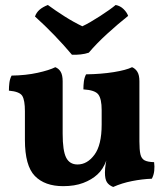

<svg xmlns="http://www.w3.org/2000/svg" viewBox="-20 -734 657 763"><path d="M231 5.8Q158 5.8 118.5 -34.7Q79 -75.2 79 -178.2V-292Q79 -335.4 68.7 -352.7Q58.4 -370 15.4 -373.8Q15.4 -389.6 17.3 -405Q19.2 -420.4 26 -433.6Q82.8 -434.4 129.5 -444.7Q176.2 -455 199.8 -467Q213.6 -461.6 221.3 -448.5Q229 -435.4 229 -411V-202.6Q229 -135.2 242.8 -107.8Q256.6 -80.4 288 -80.4Q326.8 -80.4 355.4 -119.1Q384 -157.8 384 -238.8V-297Q384 -340.4 371 -358.2Q358 -376 311.4 -378.8Q311.4 -394.6 313.3 -410Q315.2 -425.4 322 -438.6Q382 -439.4 431.8 -447.4Q481.6 -455.4 504.8 -467Q518 -461.6 526 -448.5Q534 -435.4 534 -411V-133.6L403.2 -97.8Q396.4 -79 387.4 -64.9Q378.4 -50.8 366.8 -40.4Q344.4 -19.8 310.6 -7Q276.8 5.8 231 5.8ZM429.8 9Q412.6 2.2 404.8 -10.1Q397 -22.4 397 -48.4Q397 -64.8 400.6 -86.3Q404.2 -107.8 410 -128.8L534 -172Q534 -138.4 538 -121Q542 -103.6 554.4 -96.9Q566.8 -90.2 592.4 -89.6Q594.8 -72.4 592.9 -55.2Q591 -38 583.4 -23.8Q545.2 -22.4 504.7 -14.4Q464.2 -6.4 429.8 9ZM266 -516.4Q233.8 -554.8 195.8 -594.2Q157.8 -633.6 119 -668.4Q124.6 -684.4 137.2 -695.3Q149.8 -706.2 170.2 -714.2Q200.6 -691.8 237 -668.7Q273.4 -645.6 307.2 -629.6Q321.6 -636.2 340.1 -647Q358.6 -657.8 377.7 -670.1Q396.8 -682.4 413.1 -694Q429.4 -705.6 439.6 -714.2Q458 -710.8 471.3 -697.6Q484.6 -684.4 489.2 -670.8Q448.8 -638.8 406.4 -600.1Q364 -561.4 332.8 -524.6Q318.2 -519.6 300.5 -517.7Q282.8 -515.8 266 -516.4Z"/></svg>

Font: Vollkorn
Style: Regular
Weight: 400
Designer: Friedrich Althausen
Foundry: Friedrich Althausen
Version: Version 4.104